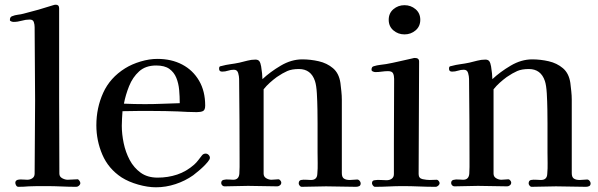

<svg xmlns="http://www.w3.org/2000/svg" viewBox="-20 -792 2539 815"><path d="M321 -15Q321 -9 315.5 -4Q310 1 304 1Q273 1 241 -0.5Q209 -2 177 -2Q158 -2 139.5 -2Q121 -2 102 -1Q91 0 80 0.5Q69 1 58 1Q52 1 48.5 -5Q45 -11 45 -16Q45 -26 56 -29Q65 -31 75.5 -30Q86 -29 96 -29Q108 -29 117.5 -35.5Q127 -42 127 -55Q127 -132 128 -210Q129 -288 129 -365Q129 -443 128 -521Q127 -599 127 -677Q127 -688 123.5 -698.5Q120 -709 106 -709Q89 -709 72 -704Q55 -699 37 -699Q34 -699 28 -701Q22 -703 22 -707Q22 -720 31 -723Q43 -728 56 -729.5Q69 -731 80 -734Q112 -742 143.5 -751Q175 -760 206 -770Q209 -771 211.5 -771.5Q214 -772 217 -772Q231 -772 231 -757Q231 -729 231 -700.5Q231 -672 231 -643V-375Q231 -296 231.5 -215.5Q232 -135 232 -55Q232 -42 244 -35.5Q256 -29 267 -29Q278 -29 288.5 -30Q299 -31 309 -31Q313 -31 317 -25Q321 -19 321 -15Z M743 -354Q743 -382 740.5 -410Q738 -438 728.5 -461.5Q719 -485 699 -499.5Q679 -514 643 -514Q598 -514 570.5 -489Q543 -464 528 -426.5Q513 -389 506 -352Q528 -351 550.5 -350.5Q573 -350 595 -350Q632 -350 669 -351.5Q706 -353 743 -354ZM871 -122Q871 -119 869 -115Q864 -106 851 -92.5Q838 -79 823.5 -67Q809 -55 800 -48Q766 -24 725 -10.5Q684 3 642 3Q607 3 566.5 -8.5Q526 -20 496 -39Q440 -76 414.5 -135.5Q389 -195 389 -260Q389 -334 418 -398Q447 -462 511 -502Q540 -520 577 -531Q614 -542 648 -542Q708 -542 753.5 -518Q799 -494 825 -449.5Q851 -405 851 -344Q851 -325 841.5 -320.5Q832 -316 815 -316Q795 -316 775 -317Q755 -318 735 -319Q708 -320 681.5 -320.5Q655 -321 629 -321Q597 -321 564.5 -321Q532 -321 500 -320Q499 -304 498 -289Q497 -274 497 -258Q497 -223 505 -184.5Q513 -146 530.5 -113Q548 -80 577 -59Q606 -38 649 -38Q693 -38 732 -51Q771 -64 804 -93Q814 -102 821.5 -112Q829 -122 837 -132Q843 -140 853 -140Q860 -140 865.5 -134.5Q871 -129 871 -122Z M1511 -14Q1511 -5 1505 -2Q1499 1 1491 1Q1460 1 1428 0Q1396 -1 1364 -1Q1339 -1 1312.5 0Q1286 1 1260 1Q1256 1 1252 -4Q1248 -9 1248 -13Q1248 -26 1258 -28Q1269 -30 1279.5 -29Q1290 -28 1300 -28Q1326 -28 1327 -54Q1329 -77 1328.5 -100Q1328 -123 1328 -145V-269Q1328 -290 1327.5 -325.5Q1327 -361 1325 -395.5Q1323 -430 1317 -448Q1300 -499 1249 -499Q1219 -499 1199.5 -490.5Q1180 -482 1155 -465Q1140 -454 1125.5 -441Q1111 -428 1099 -413Q1099 -323 1099 -233.5Q1099 -144 1099 -55Q1099 -42 1110 -35.5Q1121 -29 1132 -29Q1140 -29 1147.5 -30Q1155 -31 1162 -31Q1166 -31 1170 -26Q1174 -21 1174 -17Q1174 -10 1168.5 -5.5Q1163 -1 1157 -1Q1126 -1 1095 -2Q1064 -3 1033 -3Q1008 -3 983 -2Q958 -1 933 -1Q927 -1 923 -5.5Q919 -10 919 -15Q919 -26 929 -28.5Q939 -31 951 -30Q963 -29 970 -29Q994 -29 996 -55Q997 -69 997 -83Q997 -97 997 -110Q997 -196 996.5 -283Q996 -370 995 -457Q995 -468 991 -482Q987 -496 973 -496Q960 -496 948 -492Q936 -488 923 -488Q910 -488 910 -500Q910 -507 912 -509Q914 -511 921 -512Q939 -517 958 -519.5Q977 -522 996 -526Q1013 -530 1030 -534.5Q1047 -539 1064 -539Q1076 -539 1081 -532Q1086 -525 1088.5 -510Q1091 -495 1092.5 -480Q1094 -465 1094 -456Q1127 -487 1172 -513.5Q1217 -540 1263 -540Q1298 -540 1333 -532Q1368 -524 1393.5 -502.5Q1419 -481 1425 -440Q1427 -423 1429 -404.5Q1431 -386 1431 -369Q1431 -291 1431 -213Q1431 -135 1431 -57Q1431 -40 1440 -34Q1449 -28 1465 -28Q1473 -28 1480.5 -29Q1488 -30 1496 -30Q1502 -30 1506.5 -24.5Q1511 -19 1511 -14Z M1846 -15Q1846 -9 1840.5 -4Q1835 1 1829 1Q1794 1 1759 -0.5Q1724 -2 1689 -2Q1660 -2 1630.5 -0.5Q1601 1 1572 1Q1567 1 1563 -4.5Q1559 -10 1559 -14Q1559 -26 1570 -27Q1582 -29 1595.5 -28Q1609 -27 1621 -27Q1634 -27 1643 -33.5Q1652 -40 1652 -53V-183L1653 -457Q1653 -471 1648.5 -480.5Q1644 -490 1627 -490Q1614 -490 1600.5 -488Q1587 -486 1573 -486Q1569 -486 1563 -488.5Q1557 -491 1557 -496Q1557 -509 1567 -511Q1580 -515 1593 -516.5Q1606 -518 1619 -520Q1647 -525 1674.5 -531.5Q1702 -538 1730 -544Q1736 -546 1741 -546Q1759 -546 1759 -531Q1759 -412 1758 -292.5Q1757 -173 1757 -53Q1757 -35 1774 -31.5Q1791 -28 1804 -28Q1812 -28 1819.5 -28.5Q1827 -29 1834 -29Q1838 -29 1842 -24Q1846 -19 1846 -15ZM1764 -708Q1764 -680 1744 -663Q1724 -646 1697 -646Q1670 -646 1650 -663Q1630 -680 1630 -708Q1630 -736 1650 -753Q1670 -770 1697 -770Q1724 -770 1744 -753Q1764 -736 1764 -708Z M2487 -14Q2487 -5 2481 -2Q2475 1 2467 1Q2436 1 2404 0Q2372 -1 2340 -1Q2315 -1 2288.5 0Q2262 1 2236 1Q2232 1 2228 -4Q2224 -9 2224 -13Q2224 -26 2234 -28Q2245 -30 2255.5 -29Q2266 -28 2276 -28Q2302 -28 2303 -54Q2305 -77 2304.5 -100Q2304 -123 2304 -145V-269Q2304 -290 2303.5 -325.5Q2303 -361 2301 -395.5Q2299 -430 2293 -448Q2276 -499 2225 -499Q2195 -499 2175.5 -490.5Q2156 -482 2131 -465Q2116 -454 2101.5 -441Q2087 -428 2075 -413Q2075 -323 2075 -233.5Q2075 -144 2075 -55Q2075 -42 2086 -35.5Q2097 -29 2108 -29Q2116 -29 2123.5 -30Q2131 -31 2138 -31Q2142 -31 2146 -26Q2150 -21 2150 -17Q2150 -10 2144.5 -5.5Q2139 -1 2133 -1Q2102 -1 2071 -2Q2040 -3 2009 -3Q1984 -3 1959 -2Q1934 -1 1909 -1Q1903 -1 1899 -5.5Q1895 -10 1895 -15Q1895 -26 1905 -28.5Q1915 -31 1927 -30Q1939 -29 1946 -29Q1970 -29 1972 -55Q1973 -69 1973 -83Q1973 -97 1973 -110Q1973 -196 1972.5 -283Q1972 -370 1971 -457Q1971 -468 1967 -482Q1963 -496 1949 -496Q1936 -496 1924 -492Q1912 -488 1899 -488Q1886 -488 1886 -500Q1886 -507 1888 -509Q1890 -511 1897 -512Q1915 -517 1934 -519.5Q1953 -522 1972 -526Q1989 -530 2006 -534.5Q2023 -539 2040 -539Q2052 -539 2057 -532Q2062 -525 2064.5 -510Q2067 -495 2068.5 -480Q2070 -465 2070 -456Q2103 -487 2148 -513.5Q2193 -540 2239 -540Q2274 -540 2309 -532Q2344 -524 2369.5 -502.5Q2395 -481 2401 -440Q2403 -423 2405 -404.5Q2407 -386 2407 -369Q2407 -291 2407 -213Q2407 -135 2407 -57Q2407 -40 2416 -34Q2425 -28 2441 -28Q2449 -28 2456.5 -29Q2464 -30 2472 -30Q2478 -30 2482.5 -24.5Q2487 -19 2487 -14Z"/></svg>

Font: Kaisei HarunoUmi Medium
Style: Regular
Weight: 500
Designer: Font-Kai, 金井和夫
Foundry: KAZUO KANAI
Version: Version 5.003